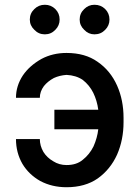

<svg xmlns="http://www.w3.org/2000/svg" viewBox="-20 -775 585 805"><path d="M206 -448Q180 -434 164 -414Q147 -391 147 -365H47Q47 -415 76 -459Q104 -500 154 -528Q201 -553 259 -553Q337 -553 389 -516Q443 -479 471 -416Q498 -355 498 -281V-263Q498 -189 471 -127Q443 -65 390 -27Q337 10 259 10Q198 10 149 -16Q101 -43 74 -88Q47 -135 47 -192H147Q147 -164 162 -138Q177 -114 203 -99Q228 -83 259 -83Q301 -83 327 -105Q355 -127 372 -161Q388 -197 392 -233H208V-315H392Q387 -353 371 -386Q355 -418 327 -440Q299 -459 259 -461Q230 -459 206 -448ZM124 -650Q105 -668 105 -693Q105 -719 124 -737Q142 -755 168 -755Q194 -755 212 -737Q230 -719 230 -693Q230 -668 212 -650Q194 -631 168 -631Q142 -631 124 -650ZM333 -650Q314 -668 314 -693Q314 -719 333 -737Q351 -755 376 -755Q403 -755 421 -737Q439 -719 439 -693Q439 -668 421 -650Q403 -631 376 -631Q351 -631 333 -650Z"/></svg>

Font: Sinter Medium
Style: Regular
Weight: 500
Foundry: Adobe & rsms
Version: Version 1.000